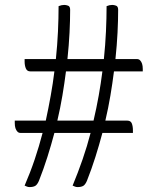

<svg xmlns="http://www.w3.org/2000/svg" viewBox="-20 -740 640 780"><path d="M40 -250H166Q177 -301 186 -351Q195 -401 201 -450H103Q90 -450 85 -462Q80 -474 80 -490V-500H207Q213 -558 215.5 -612Q218 -666 218 -715Q230 -720 241 -720Q248 -720 256.5 -717Q265 -714 265 -700Q265 -658 262.5 -607.5Q260 -557 254 -500H402Q408 -558 410.5 -612.5Q413 -667 413 -715Q425 -720 436 -720Q443 -720 451.5 -717Q460 -714 460 -700Q460 -658 457.5 -607.5Q455 -557 449 -500H537Q544 -500 549 -495Q560 -484 560 -460V-450H443Q437 -402 428.5 -351.5Q420 -301 408 -250H497Q511 -250 515.5 -238.5Q520 -227 520 -210V-200H396Q383 -151 367.5 -102Q352 -53 333 -5Q326 11 317.5 15.5Q309 20 295 20Q289 20 284.5 18Q280 16 275 14Q297 -39 315.5 -92.5Q334 -146 348 -200H201Q188 -151 172.5 -102Q157 -53 138 -5Q131 11 122.5 15.5Q114 20 100 20Q94 20 89.5 18Q85 16 80 14Q103 -39 121 -92.5Q139 -146 153 -200H63Q56 -200 51 -205Q40 -216 40 -240ZM213 -250H360Q372 -301 381 -351.5Q390 -402 396 -450H248Q242 -402 233.5 -351.5Q225 -301 213 -250Z"/></svg>

Font: Recursive Mn Csl St Lt
Style: Regular
Weight: 300
Monospace: yes
Version: Version 1.079;hotconv 1.0.112;makeotfexe 2.5.65598; ttfautoh